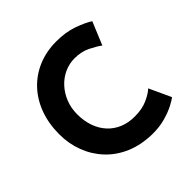

<svg xmlns="http://www.w3.org/2000/svg" viewBox="-192 -909 1081 1081"><g transform="rotate(-45 348.5 -368.0)"><path d="M647 -61Q635 -51 602.5 -34Q570 -17 523 -4Q476 9 419 8Q332 6 263.5 -23.5Q195 -53 147.5 -104Q100 -155 75 -221Q50 -287 50 -362Q50 -446 75.5 -516Q101 -586 148.5 -637Q196 -688 262 -716Q328 -744 408 -744Q482 -744 539 -724Q596 -704 632 -681L575 -544Q550 -563 508.5 -583.5Q467 -604 413 -604Q371 -604 332.5 -586.5Q294 -569 264.5 -537Q235 -505 218 -462.5Q201 -420 201 -370Q201 -317 216.5 -273Q232 -229 261 -197.5Q290 -166 330.5 -149Q371 -132 422 -132Q481 -132 523 -151Q565 -170 587 -191Z"/></g></svg>

Font: Josefin Sans Thin
Style: Bold
Weight: 700
Version: Version 2.000